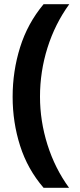

<svg xmlns="http://www.w3.org/2000/svg" viewBox="-20 -734 379 912"><path d="M40 -274Q40 -396 75.5 -509.5Q111 -623 187 -714H309Q241 -620 205.5 -507Q170 -394 170 -275Q170 -159 205.5 -46.5Q241 66 308 158H187Q111 70 75.5 -41.5Q40 -153 40 -274Z"/></svg>

Font: Noto Sans Sundanese
Style: Bold
Weight: 700
Version: Version 2.003